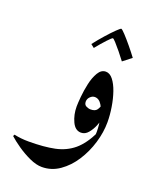

<svg xmlns="http://www.w3.org/2000/svg" viewBox="-144 -518 595 747"><g transform="rotate(20 153.0 -144.5)"><path d="M301.8 -89.8Q301.8 -48.3 288.6 -4.2Q275.4 40 251.2 77.4Q227.1 114.7 193.8 137.9Q160.6 161.1 120.6 161.1Q97.7 161.1 69.8 148.4Q42 135.7 16.6 118.2Q-8.8 100.6 -24.9 85.9L-21.5 79.1Q6.8 85.4 38.6 85.4Q102.1 85.4 146.2 76.2Q190.4 66.9 222.2 40.3Q253.9 13.7 279.3 -38.6ZM272 -2Q275.4 -17.1 275.4 -40.5Q275.4 -68.4 269.5 -97.2Q263.7 -126 252 -145.8Q240.2 -165.5 222.2 -165.5Q212.4 -165.5 203.6 -157Q194.8 -148.4 194.8 -136.7Q194.8 -124 204.3 -119.1Q213.9 -114.3 222.7 -114.3Q241.2 -114.3 248.3 -124Q255.4 -133.8 258.8 -147.5L278.8 -98.6Q275.9 -85 268.1 -65.7Q260.3 -46.4 247.8 -31.5Q235.4 -16.6 218.3 -16.6Q194.3 -16.6 181.2 -44.7Q168 -72.8 168 -106.9Q168 -119.6 170.4 -146.7Q172.9 -173.8 179.2 -202.9Q185.5 -231.9 197.8 -252.4Q210 -272.9 229 -272.9Q245.6 -272.9 259 -255.9Q272.5 -238.8 282 -211.2Q291.5 -183.6 296.6 -151.6Q301.8 -119.6 301.8 -89.8Q298.3 -61.5 290.3 -40.3Q282.2 -19 272 -2ZM308.6 -358.9 273.4 -331.5Q261.2 -347.7 247.6 -364.5Q233.9 -381.3 223.4 -392.8Q212.9 -404.3 210 -404.3Q206.5 -404.3 189.2 -385.7Q171.9 -367.2 152.8 -343.3L138.7 -354.5Q156.7 -377.9 176.3 -399.9Q195.8 -421.9 210.4 -436Q225.1 -450.2 228 -450.2Q231.4 -450.2 245.6 -435.1Q259.8 -419.9 277.3 -398.7Q294.9 -377.4 308.6 -358.9Z"/></g></svg>

Font: Lateef ExtraBold
Style: Regular
Weight: 800
Designer: SIL International
Foundry: SIL International
Version: Version 4.200